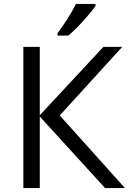

<svg xmlns="http://www.w3.org/2000/svg" viewBox="-20 -951 652 971"><path d="M271 -771V-783.2C302.2 -823.7 343.3 -888.7 364.3 -931.2H462.9V-920.9C434.1 -878.4 366.7 -804.7 325.2 -771ZM598.1 -713.9 282.2 -367.2 611.8 0H511.2L181.2 -361.8V0H98.1V-713.9H181.2V-368.2L502.9 -713.9Z"/></svg>

Font: OpenSansEmoji
Style: Regular
Weight: 400
Foundry: MorbZ
Version: Version 1.000;PS 001.000;hotconv 1.0.70;makeotf.lib2.5.58329